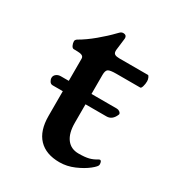

<svg xmlns="http://www.w3.org/2000/svg" viewBox="-129 -576 623 674"><g transform="rotate(30 182.5 -238.5)"><path d="M336 -49Q336 -42 316.5 -26.5Q297 -11 268 1.5Q239 14 209 14Q154 14 124.5 -17Q95 -48 95 -108V-208H54Q46 -208 41.5 -215Q37 -222 37 -229Q37 -238 44.5 -244Q52 -250 63 -250H95V-340Q95 -348 88 -351.5Q81 -355 63 -355H55Q49 -355 45 -363Q41 -371 41 -380Q41 -383 43.5 -386Q46 -389 48 -390Q76 -406 106 -431Q136 -456 157 -478Q158 -479 164 -485Q170 -491 177 -491Q192 -491 191 -476L185 -427V-423Q185 -414 191 -410.5Q197 -407 209 -407H325Q328 -407 331 -400Q334 -393 334 -386Q334 -375 331 -365Q328 -355 324 -355H227Q202 -355 194.5 -350Q187 -345 187 -327V-250H290Q296 -250 301.5 -246Q307 -242 307 -237L306 -234Q295 -208 272 -208H187V-133Q187 -91 204 -68.5Q221 -46 252 -46Q278 -46 293.5 -50Q309 -54 323 -63L328 -65Q336 -65 336 -49Z"/></g></svg>

Font: EB Garamond Medium
Style: Regular
Weight: 500
Designer: Georg Duffner and Octavio Pardo
Foundry: Georg Duffner
Version: Version 1.000